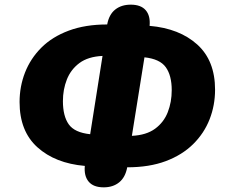

<svg xmlns="http://www.w3.org/2000/svg" viewBox="-20 -767 972 824"><path d="M425 37Q381 37 360.5 12.5Q340 -12 344 -55Q217 -66 140.5 -135Q64 -204 64 -329Q64 -396 87.5 -456Q111 -516 157.5 -562.5Q204 -609 275 -635.5Q346 -662 440 -662Q448 -705 474.5 -726Q501 -747 541 -747Q585 -747 605.5 -723Q626 -699 622 -656Q750 -645 826.5 -576Q903 -507 903 -382Q903 -315 879.5 -255Q856 -195 809 -148.5Q762 -102 691.5 -75.5Q621 -49 526 -49Q518 -6 491.5 15.5Q465 37 425 37ZM250 -333Q250 -269 275 -233.5Q300 -198 367 -191L420 -527Q358 -524 321 -496.5Q284 -469 267 -426Q250 -383 250 -333ZM717 -380Q717 -443 691.5 -478.5Q666 -514 600 -521L546 -184Q608 -187 645.5 -214.5Q683 -242 700 -285.5Q717 -329 717 -380Z"/></svg>

Font: Nunito Black
Style: Italic
Weight: 900
Italic angle: -9°
Designer: Vernon Adams
Foundry: Vernon Adams
Version: Version 3.601; ttfautohint (v1.8.2.53-6de2)